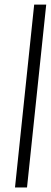

<svg xmlns="http://www.w3.org/2000/svg" viewBox="-20 -830 226 850"><path d="M46.4 0 131.3 -809.6H184.6L99.6 0Z"/></svg>

Font: Oswald
Style: Extra-Light
Weight: 200
Designer: Vernon Adams
Foundry: Vernon Adams
Version: 3.0; ttfautohint (v0.94.23-7a4d-dirty) -l 8 -r 50 -G 200 -x 